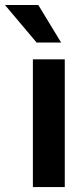

<svg xmlns="http://www.w3.org/2000/svg" viewBox="-86 -756 329 776"><path d="M175.8 0H46.9V-516.1H175.8ZM161.1 -584H62L-65.9 -735.8H68.8Z"/></svg>

Font: Creato Display
Style: Bold
Weight: 700
Version: Version 1.000